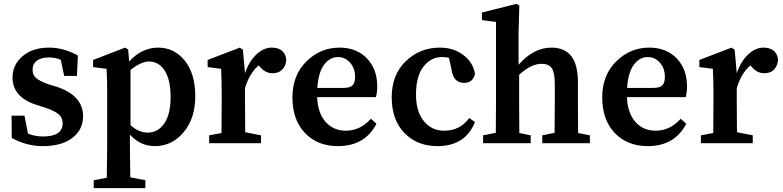

<svg xmlns="http://www.w3.org/2000/svg" viewBox="-20 -743 4064 996"><path d="M237 -304 277 -292Q411 -246 411 -140Q411 -71 356 -28Q301 15 202 15Q118 15 41 -27L40 -143H107L125 -50Q161 -35 203 -35Q305 -35 305 -104Q305 -132 284.5 -150Q264 -168 216 -184L166 -200Q45 -240 45 -341Q45 -407 97 -451.5Q149 -496 235 -496Q310 -496 384 -455L379 -349H313L295 -433Q267 -445 233 -445Q193 -445 171 -428Q149 -411 149 -380Q149 -354 168 -337.5Q187 -321 237 -304Z M657 -380V-94Q699 -55 746 -55Q799 -55 832 -102.5Q865 -150 865 -239Q865 -329 834.5 -376.5Q804 -424 753 -424Q712 -424 657 -380ZM645 -486 650 -424Q716 -496 800 -496Q884 -496 938.5 -428.5Q993 -361 993 -244Q993 -129 932.5 -57Q872 15 784 15Q707 15 654 -45V16Q654 63 656 177L734 192V233H466V192L534 179Q536 63 536 16V-265Q536 -326 533 -386L463 -395V-432L629 -496Z M1240 -485 1251 -363Q1272 -425 1310 -460.5Q1348 -496 1389 -496Q1454 -496 1465 -438Q1465 -405 1446 -384Q1427 -363 1394 -363Q1356 -363 1328 -397L1322 -404Q1274 -363 1251 -286V-210Q1251 -106 1252 -57L1334 -41V0H1065V-41L1129 -53Q1130 -103 1130 -210V-266Q1130 -326 1127 -386L1057 -395V-432L1224 -496Z M1626 -287H1762Q1796 -287 1809 -300.5Q1822 -314 1822 -344Q1822 -389 1796 -418Q1770 -447 1733 -447Q1692 -447 1662 -408.5Q1632 -370 1626 -287ZM1930 -239H1625Q1629 -155 1669.5 -110Q1710 -65 1774 -65Q1849 -65 1904 -127L1933 -101Q1873 15 1733 15Q1627 15 1562 -53Q1497 -121 1497 -238Q1497 -353 1569.5 -424.5Q1642 -496 1741 -496Q1829 -496 1883 -440.5Q1937 -385 1937 -294Q1937 -265 1930 -239Z M2322 -384 2309 -443Q2293 -447 2273 -447Q2215 -447 2176.5 -397Q2138 -347 2138 -253Q2138 -165 2178.5 -115Q2219 -65 2284 -65Q2367 -65 2414 -131L2444 -110Q2394 15 2249 15Q2144 15 2078 -53Q2012 -121 2012 -239Q2012 -355 2085 -425.5Q2158 -496 2262 -496Q2334 -496 2385 -456.5Q2436 -417 2444 -358Q2432 -313 2388 -313Q2331 -313 2322 -384Z M2979 -53 3040 -41V0H2793V-41L2857 -54Q2858 -103 2858 -210V-307Q2858 -366 2842.5 -389Q2827 -412 2789 -412Q2735 -412 2673 -355V-210Q2673 -103 2674 -53L2733 -41V0H2486V-41L2552 -54Q2553 -104 2553 -210V-629L2480 -639V-678L2659 -723L2674 -714L2670 -573V-407Q2748 -496 2841 -496Q2978 -496 2978 -317V-210Q2978 -102 2979 -53Z M3233 -287H3369Q3403 -287 3416 -300.5Q3429 -314 3429 -344Q3429 -389 3403 -418Q3377 -447 3340 -447Q3299 -447 3269 -408.5Q3239 -370 3233 -287ZM3537 -239H3232Q3236 -155 3276.5 -110Q3317 -65 3381 -65Q3456 -65 3511 -127L3540 -101Q3480 15 3340 15Q3234 15 3169 -53Q3104 -121 3104 -238Q3104 -353 3176.5 -424.5Q3249 -496 3348 -496Q3436 -496 3490 -440.5Q3544 -385 3544 -294Q3544 -265 3537 -239Z M3791 -485 3802 -363Q3823 -425 3861 -460.5Q3899 -496 3940 -496Q4005 -496 4016 -438Q4016 -405 3997 -384Q3978 -363 3945 -363Q3907 -363 3879 -397L3873 -404Q3825 -363 3802 -286V-210Q3802 -106 3803 -57L3885 -41V0H3616V-41L3680 -53Q3681 -103 3681 -210V-266Q3681 -326 3678 -386L3608 -395V-432L3775 -496Z"/></svg>

Font: TypoPRO Source Serif Pro
Style: Regular
Weight: 600
Designer: Frank Grießhammer
Foundry: Adobe Systems Incorporated
Version: Version 1.017;PS 1.0;hotconv 1.0.79;makeotf.lib2.5.61930